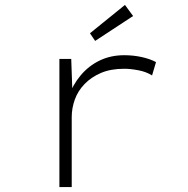

<svg xmlns="http://www.w3.org/2000/svg" viewBox="-20 -759 763 779"><path d="M221 0V-520H269L274 -378L257 -364Q275 -415 307.5 -453.5Q340 -492 384.5 -513.5Q429 -535 484 -535Q521 -535 555 -527.5Q589 -520 613 -507L597 -453Q573 -468 541 -474Q509 -480 484 -480Q429 -480 389.5 -463Q350 -446 323 -418Q296 -390 283.5 -355Q271 -320 271 -284V0ZM366 -593 345 -624 487 -739 520 -694Z"/></svg>

Font: Lexend Zetta ExtraLight
Style: Regular
Weight: 250
Version: Version 1.007